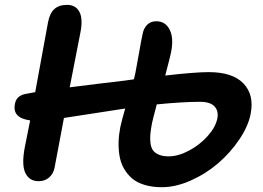

<svg xmlns="http://www.w3.org/2000/svg" viewBox="-20 -780 1089 796"><path d="M140.1 -28.8Q101.1 -28.8 84.7 -63.7Q68.4 -98.6 84 -175.8Q89.4 -204.1 105 -280.8Q29.8 -291 42 -349.1Q46.9 -381.3 83 -390.1Q88.9 -391.1 95.7 -392.3Q102.5 -393.6 111.6 -395.3Q120.6 -397 126 -397.9Q177.7 -679.7 179.2 -688Q186.5 -725.6 205.6 -742.7Q224.6 -759.8 257.8 -759.8Q293.9 -759.8 309.3 -730.7Q324.7 -701.7 313 -643.1Q297.4 -564 269 -418Q407.2 -435.5 497.1 -445.8Q531.2 -450.7 535.2 -451.2Q538.1 -464.4 541 -476.1Q545.9 -500.5 555.4 -554.9Q564.9 -609.4 570.8 -637.2Q575.2 -662.1 589.8 -677Q604.5 -691.9 627.9 -691.9Q665.5 -691.9 683.3 -657.2Q701.2 -622.6 689 -562Q685.5 -544.9 665 -466.8Q788.1 -481 845.2 -481Q944.8 -481 989.7 -433.6Q1034.7 -386.2 1019 -307.1Q1008.8 -255.9 971.9 -201.4Q935.1 -147 884.8 -103.5Q834.5 -60.1 771.7 -32Q709 -3.9 650.9 -3.9Q609.9 -3.9 577.9 -13.9Q545.9 -23.9 525.9 -41.7Q505.9 -59.6 492.9 -83Q480 -106.4 475.3 -135Q470.7 -163.6 471.7 -192.9Q472.7 -222.2 479 -253.9Q484.9 -281.2 499 -330.1Q274.4 -294.9 245.1 -291Q216.8 -137.7 206.1 -84Q200.7 -58.6 183.1 -43.7Q165.5 -28.8 140.1 -28.8ZM609.9 -268.1Q605 -241.7 603.3 -222.9Q601.6 -204.1 604 -185.8Q606.4 -167.5 614.5 -156.5Q622.6 -145.5 638.7 -138.7Q654.8 -131.8 679.2 -131.8Q718.8 -131.8 763.4 -155.5Q808.1 -179.2 840.8 -215.8Q873.5 -252.4 880.9 -288.1Q887.2 -319.3 869.6 -338.6Q852.1 -357.9 809.1 -357.9Q738.3 -357.9 629.9 -347.2Q611.3 -276.9 609.9 -268.1Z"/></svg>

Font: Shantell Sans Irregular Bouncy
Style: Italic
Weight: 600
Italic angle: -11.31°
Designer: Stephen Nixon, Anya Danilova, Shantell Martin
Foundry: Arrow Type
Version: Version 1.006;[9816181b4]